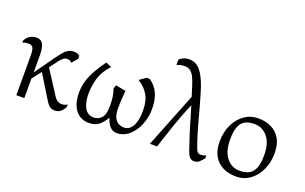

<svg xmlns="http://www.w3.org/2000/svg" viewBox="-83 -1068 2295 1447"><g transform="rotate(20 1064.5 -345.0)"><path d="M100 0V-312Q100 -363 90 -380Q80 -397 56 -397Q46 -397 33.5 -395.5Q21 -394 7 -388V-403Q12 -416 23.5 -429Q35 -442 53.5 -451Q72 -460 97 -460Q125 -460 139 -444Q153 -428 158.5 -402.5Q164 -377 164 -346V-205L280 -369Q299 -395 316 -415Q333 -435 352 -446Q371 -457 394 -457Q413 -457 424 -453Q435 -449 444 -442V-416L405 -371Q398 -380 389 -384Q380 -388 369 -388Q351 -388 337.5 -378Q324 -368 309 -348L259 -282L381 -93Q395 -71 411 -62Q427 -53 441 -53Q455 -53 466.5 -56.5Q478 -60 488 -67V-46Q469 -12 450.5 -1Q432 10 409 10Q388 10 371.5 -1Q355 -12 335 -45L221 -230L164 -157V0Z M681 10Q642 10 609 -10.5Q576 -31 556.5 -73.5Q537 -116 537 -182Q537 -205 540.5 -231.5Q544 -258 555.5 -291.5Q567 -325 590.5 -367Q614 -409 653 -463L699 -444Q644 -385 625.5 -322Q607 -259 607 -198Q607 -154 617 -118Q627 -82 648.5 -61.5Q670 -41 705 -41Q740 -41 765.5 -68Q791 -95 791 -164Q791 -207 786 -240Q781 -273 771 -297L781 -327L862 -312Q858 -277 856 -241Q854 -205 854 -171Q854 -121 868 -94Q882 -67 903 -57.5Q924 -48 944 -48Q987 -48 1012 -91.5Q1037 -135 1037 -215Q1037 -295 1007.5 -343.5Q978 -392 926 -423L978 -459H1003Q1049 -428 1073 -378Q1097 -328 1097 -252Q1097 -200 1082.5 -153Q1068 -106 1042.5 -69Q1017 -32 982.5 -11Q948 10 908 10Q876 10 853.5 -12.5Q831 -35 818 -81Q793 -38 763 -14Q733 10 681 10Z M1171 0 1346 -440 1322 -517Q1311 -553 1298 -581Q1285 -609 1266 -624.5Q1247 -640 1219 -640Q1203 -640 1186.5 -637Q1170 -634 1156 -625V-670Q1169 -683 1189 -691.5Q1209 -700 1234 -700Q1288 -700 1323.5 -657Q1359 -614 1386 -534Q1407 -470 1425.5 -401Q1444 -332 1463 -263.5Q1482 -195 1503 -131Q1514 -99 1521 -82Q1528 -65 1536 -59Q1544 -53 1556 -53Q1564 -53 1576 -55Q1588 -57 1601 -63V-41Q1585 -19 1568 -4.5Q1551 10 1529 10Q1507 10 1494 -2.5Q1481 -15 1471 -42.5Q1461 -70 1447 -113Q1425 -178 1404.5 -248Q1384 -318 1365 -380Q1327 -292 1292.5 -192Q1258 -92 1229 0Z M1863 10Q1806 10 1759.5 -12Q1713 -34 1686 -80Q1659 -126 1659 -196Q1659 -270 1686.5 -329.5Q1714 -389 1763 -424.5Q1812 -460 1876 -460Q1934 -460 1979.5 -438Q2025 -416 2052 -370.5Q2079 -325 2079 -254Q2079 -181 2051.5 -121Q2024 -61 1975.5 -25.5Q1927 10 1863 10ZM1873 -40Q1922 -40 1952 -57.5Q1982 -75 1996 -113Q2010 -151 2010 -213Q2010 -309 1968 -359.5Q1926 -410 1863 -410Q1815 -410 1785 -392.5Q1755 -375 1741.5 -337Q1728 -299 1728 -237Q1728 -141 1770 -90.5Q1812 -40 1873 -40Z"/></g></svg>

Font: Ancizar Serif Light
Style: Regular
Weight: 300
Designer: Cesar Puertas, Viviana Monsalve, Julian Moncada, Julian Prieto, Jose Castro, Felipe Aragon, Mariel Hernandez, Sara Alarc
Version: Version 8.100